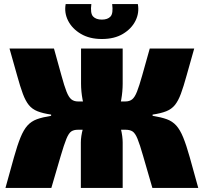

<svg xmlns="http://www.w3.org/2000/svg" viewBox="-20 -930 1008 950"><path d="M941 -690Q918 -610 903 -555.5Q888 -501 875 -466Q862 -431 845.5 -410.5Q829 -390 802.5 -379.5Q776 -369 735 -363V-357Q778 -350 805.5 -340Q833 -330 852 -309Q871 -288 886.5 -250Q902 -212 919 -151.5Q936 -91 961 0H734Q705 -99 688.5 -157Q672 -215 660.5 -243Q649 -271 636 -279.5Q623 -288 602 -288L600 -428Q621 -428 634 -438.5Q647 -449 658 -477Q669 -505 683.5 -556.5Q698 -608 721 -690ZM247 -690Q270 -608 284 -556.5Q298 -505 309 -477Q320 -449 333 -438.5Q346 -428 366 -428L365 -288Q345 -288 332.5 -279.5Q320 -271 308.5 -243Q297 -215 280 -157Q263 -99 234 0H7Q32 -91 49 -151.5Q66 -212 81.5 -250Q97 -288 116 -309Q135 -330 162.5 -340Q190 -350 233 -357V-363Q192 -369 165.5 -379.5Q139 -390 122.5 -410.5Q106 -431 93 -466Q80 -501 65 -555.5Q50 -610 27 -690ZM428 -428V-288H337V-428ZM587 -690V-516Q587 -478 580 -437.5Q573 -397 557 -362Q569 -330 578 -292.5Q587 -255 587 -225V0H380V-225Q380 -255 390 -292.5Q400 -330 412 -362Q396 -397 388.5 -437.5Q381 -478 381 -516V-690ZM631 -428V-288H541V-428ZM535 -910H662Q670 -867 650.5 -827.5Q631 -788 588.5 -762.5Q546 -737 484 -737Q423 -737 380 -762.5Q337 -788 317 -827.5Q297 -867 305 -910H432Q426 -864 440.5 -848.5Q455 -833 484 -833Q513 -833 527 -848.5Q541 -864 535 -910Z"/></svg>

Font: Exo 2 Black
Style: Regular
Weight: 900
Designer: Natanael Gama
Foundry: Natanael Gama
Version: Version 2.010